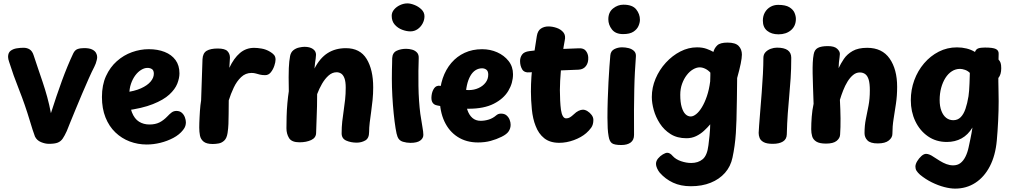

<svg xmlns="http://www.w3.org/2000/svg" viewBox="-20 -833 5966 1132"><path d="M33.9 -468Q31.1 -475.3 29.3 -483.6Q27.6 -491.9 27.6 -497.4Q27.6 -522.1 42.4 -533.4Q57.3 -544.8 78.8 -548.1Q100.3 -551.4 118.6 -551.4Q139.6 -551.4 154.8 -541.7Q170.1 -532 178 -508Q190 -470.8 203.7 -431.1Q217.3 -391.4 231.5 -349.2Q245.7 -307 258.3 -261.4Q270.9 -215.8 280.2 -165.7Q296.6 -217 312.7 -264.7Q328.9 -312.4 344.9 -356.3Q360.9 -400.1 377.6 -440.5Q394.2 -480.9 411.6 -517.6Q421.2 -537.9 437.2 -543.7Q453.1 -549.4 476 -549.4Q506.6 -549.4 523.2 -541.2Q539.8 -533 546.3 -520.8Q552.9 -508.6 552.9 -496.6Q552.9 -489.3 550.5 -479.1Q548.1 -468.8 544.5 -458.5Q540.9 -448.2 535.7 -438.4Q521.7 -411.8 503.1 -369.8Q484.4 -327.8 464.1 -280.1Q443.8 -232.3 425.3 -187.3Q406.9 -142.3 392.9 -108.2Q378.9 -74 373.7 -60.3Q361.1 -32.6 349.7 -15.9Q338.3 0.7 320.6 7.8Q302.8 15 268.3 15Q246 15 221.6 4.8Q197.2 -5.3 186.2 -27.9Q179.7 -45.3 171.8 -69.4Q163.9 -93.4 155.9 -121Q127.4 -216 92.7 -303.5Q57.9 -391 33.9 -468Z M719.7 -181 714.7 -287.8Q772.9 -295 811.1 -312.2Q849.2 -329.4 868.1 -352.1Q887 -374.8 887 -398.2Q887 -417.7 876.3 -425.2Q865.6 -432.7 849.2 -432.7Q831.2 -432.7 812.1 -420.9Q792.9 -409.2 777.3 -388.1Q761.8 -367 752.1 -338.6Q742.4 -310.1 742.4 -275.7Q742.4 -209.4 757.7 -170.8Q772.9 -132.1 799.7 -115.6Q826.4 -99 861 -99Q895.3 -99 919.7 -111Q944 -123 968 -148Q979 -160 991.4 -169.5Q1003.8 -179 1020.1 -179Q1039.9 -179 1052.3 -167.8Q1064.7 -156.6 1070.3 -140.7Q1076 -124.8 1076 -111.4Q1076 -101.4 1072.7 -90.3Q1069.4 -79.2 1059.3 -66.6Q1037.7 -38.9 1001.9 -19.9Q966.1 -1 925.4 9Q884.7 19 845 19Q792.3 19 744.7 1Q697.1 -17 660.1 -52.5Q623 -88 602 -140.5Q581 -193 581 -261Q581 -332 605 -384.5Q629 -437 669.1 -472.5Q709.1 -508 758.2 -525.5Q807.3 -543 857 -543Q909.9 -543 950.7 -526.8Q991.6 -510.7 1014.8 -479.1Q1038 -447.6 1038 -400.2Q1038 -372.3 1025.2 -339.6Q1012.3 -306.9 978.4 -275.6Q944.6 -244.3 881.7 -219.2Q818.9 -194 719.7 -181Z M1173.9 -484Q1175.7 -520 1198.5 -533.5Q1221.3 -547 1263.7 -547Q1305.8 -547 1320.7 -531.7Q1335.7 -516.3 1335.7 -493.2Q1335.7 -482.4 1334.4 -470.4Q1333.1 -458.3 1332.1 -433Q1358.8 -490 1394.6 -520.4Q1430.4 -550.9 1478.6 -550.9Q1496.9 -550.9 1522.7 -546.6Q1548.6 -542.2 1572.7 -527.6Q1586.2 -519.8 1595.4 -509.5Q1604.6 -499.2 1604.6 -481.3Q1604.6 -467.2 1597.5 -445.6Q1590.4 -423.9 1576.9 -406.9Q1563.4 -389.9 1543.4 -389.9Q1525.3 -389.9 1512.3 -393.2Q1499.2 -396.4 1488.3 -399.7Q1477.3 -403 1462.8 -403Q1427.6 -403 1401.7 -378.4Q1375.8 -353.9 1358.1 -316.4Q1340.3 -278.9 1328.7 -241Q1328.2 -195.1 1328 -161.8Q1327.8 -128.6 1326.8 -102.1Q1325.8 -75.6 1321.7 -48.8Q1317 -18.4 1302.6 -4.7Q1288.2 9.1 1269.9 12.6Q1251.7 16 1234.2 16Q1197.7 16 1180.4 2Q1163.2 -12 1158.9 -34Q1154.7 -56 1154.7 -81Q1154.7 -93 1155.2 -109Q1155.7 -125 1156.7 -143Q1157.7 -161 1158.7 -178.5Q1159.7 -196 1161.7 -212.5Q1163.7 -229 1165.7 -241Z M1690.4 -503Q1695 -525.3 1709.8 -537Q1724.6 -548.7 1743.4 -552.8Q1762.2 -557 1775.7 -557Q1806.1 -557 1824.7 -544.3Q1843.2 -531.7 1843.2 -510Q1843.2 -501.1 1841.2 -487.9Q1839.2 -474.8 1837.2 -459.9Q1835.2 -445 1834.2 -429Q1866.4 -491.4 1912.1 -520.2Q1957.8 -549 2019.2 -549Q2102.9 -549 2141.6 -485.5Q2180.3 -422 2180.3 -318Q2180.3 -280 2176.7 -243.9Q2173.1 -207.8 2168.3 -174.2Q2163.4 -140.7 2159.8 -110.4Q2156.2 -80.2 2156.2 -55Q2156.2 -17.4 2133.3 -4.7Q2110.3 8 2083.2 8Q2048.9 8 2021.6 -3.9Q1994.2 -15.9 1994.2 -47Q1994.2 -84 1997.8 -116.6Q2001.4 -149.1 2006.3 -180.9Q2011.1 -212.7 2014.7 -245.8Q2018.3 -279 2018.3 -316Q2018.3 -352.4 2010.8 -372Q2003.2 -391.6 1991.2 -399.3Q1979.1 -407 1964.8 -407Q1939 -407 1917.4 -387.8Q1895.8 -368.7 1878.7 -339.2Q1861.7 -309.8 1849.8 -278Q1849.8 -203 1847 -143.4Q1844.2 -83.9 1843.8 -50Q1843.6 -20.9 1814.8 -7.4Q1786 6 1745.8 6Q1699.7 6 1684.2 -19Q1668.8 -44 1668.8 -77Q1668.8 -107.4 1669.8 -145.8Q1670.8 -184.1 1674.3 -223.8Q1677.8 -263.6 1682.8 -295Q1681.8 -345 1681.8 -377.7Q1681.8 -410.3 1682.8 -431.9Q1683.8 -453.6 1685.5 -469.7Q1687.2 -485.8 1690.4 -503Z M2292.3 -490.2Q2294.1 -522.1 2318.6 -533.7Q2343.1 -545.2 2374.3 -545.2Q2392.3 -545.2 2409.8 -540.3Q2427.3 -535.4 2438.5 -523.3Q2449.7 -511.2 2448.7 -490.2Q2447.4 -456.9 2446.9 -414.6Q2446.4 -372.3 2447.1 -326.9Q2447.7 -281.4 2450.7 -238.8Q2453.7 -196.1 2458.1 -162Q2465.4 -112.6 2470.7 -83.6Q2476 -54.7 2476 -37.7Q2476 -17.7 2457.5 -4.2Q2439 9.3 2399.9 9.3Q2377.8 9.3 2355.2 2.6Q2332.7 -4.1 2323.9 -26.3Q2318 -40.4 2312.2 -77Q2306.3 -113.6 2301.2 -163.3Q2296.1 -213 2293.2 -266.5Q2290.3 -320 2290.3 -368Q2290.3 -399.6 2290.8 -421.7Q2291.3 -443.9 2291.8 -460.2Q2292.3 -476.4 2292.3 -490.2ZM2289.4 -740Q2289.4 -759.9 2303.2 -776.4Q2317 -792.9 2338.4 -802.9Q2359.9 -813 2382.3 -813Q2400.2 -813 2423.4 -803.9Q2446.7 -794.9 2464.6 -777.7Q2482.6 -760.4 2482.6 -737.1Q2482.6 -715.1 2471.7 -694.6Q2460.8 -674.1 2442.1 -661.1Q2423.3 -648 2399.3 -648Q2376.7 -648 2351.2 -657.6Q2325.8 -667.1 2307.6 -687.4Q2289.4 -707.8 2289.4 -740Z M2549.2 -213.6Q2534.8 -218.4 2528.1 -232.1Q2521.4 -245.7 2524.6 -271.1Q2527.9 -295.9 2540 -312.9Q2552.1 -330 2574.8 -327.2Q2579.7 -327 2601.8 -320.7Q2624 -314.4 2660.8 -308.2Q2697.6 -301.9 2744.6 -301.9Q2774.7 -301.9 2800.8 -313.6Q2826.9 -325.2 2842.7 -345.8Q2858.6 -366.3 2858.6 -393Q2858.6 -413.7 2847.7 -422Q2836.8 -430.3 2822.2 -430.3Q2801.3 -430.3 2783.5 -419Q2765.7 -407.7 2752.9 -385.1Q2740.1 -362.6 2732.8 -329.7Q2725.6 -296.9 2725.6 -253.9Q2725.6 -215 2735.6 -184.8Q2745.7 -154.7 2765.2 -137.7Q2784.8 -120.7 2813.8 -120.7Q2837.9 -120.7 2862 -128.2Q2886.1 -135.8 2905.9 -153.1Q2911.9 -158.1 2918.3 -160.6Q2924.7 -163.1 2934 -163.1Q2954.6 -163.1 2966.8 -152.4Q2979 -141.8 2984.8 -126.7Q2990.6 -111.7 2990.6 -97.3Q2990.6 -76.7 2979.3 -59.2Q2968.1 -41.7 2937.6 -26.7Q2906.8 -11.4 2872.9 -2.3Q2839.1 6.9 2798.4 6.9Q2729.4 6.9 2678.5 -25.7Q2627.6 -58.2 2600.1 -117.3Q2572.6 -176.4 2572.6 -255.9Q2572.6 -318.9 2590.2 -371.1Q2607.9 -423.2 2640.8 -461.9Q2673.8 -500.6 2719.6 -521.7Q2765.4 -542.9 2822.6 -542.9Q2870.3 -542.9 2911.5 -524.6Q2952.7 -506.2 2978.6 -473.2Q3004.6 -440.1 3004.6 -395.3Q3004.6 -343.2 2976.6 -296.8Q2948.7 -250.4 2890.9 -221.2Q2833.1 -191.9 2742.6 -191.9Q2720.6 -191.9 2690 -194.2Q2659.4 -196.4 2629.3 -200.2Q2599.1 -204 2577.2 -207.7Q2555.2 -211.4 2549.2 -213.6Z M3145.1 -621Q3150.2 -652 3169.3 -664.6Q3188.4 -677.1 3213.3 -677.1Q3237.2 -677.1 3262.2 -668.5Q3287.1 -659.9 3301.9 -641.7Q3316.7 -623.4 3309.3 -592.8Q3305.3 -575.2 3303.3 -559.1Q3301.2 -543 3297.2 -518Q3294.4 -497.1 3291.8 -470.7Q3289.2 -444.2 3286.7 -414.8Q3284.2 -385.4 3282.6 -356.3Q3281 -327.1 3281 -302.1Q3281 -269.9 3282.6 -240.1Q3284.1 -210.3 3287.2 -186.4Q3290.7 -162.3 3298.3 -148.7Q3305.9 -135.1 3318 -135.1Q3330.4 -135.1 3340.3 -141.1Q3350.2 -147 3364.2 -160Q3376.9 -172.7 3391 -179.5Q3405.1 -186.3 3416.8 -186.3Q3429.6 -186.3 3443.7 -177.6Q3457.9 -168.9 3468.2 -155.1Q3478.4 -141.3 3478.4 -125.9Q3478.4 -97.8 3465.6 -80.1Q3452.7 -62.4 3436.1 -48Q3407.2 -23 3363.7 -7Q3320.2 9 3277.2 9Q3222.7 9 3188.8 -17.9Q3155 -44.8 3137.9 -90.7Q3129.6 -111.3 3124 -135.9Q3118.4 -160.6 3115.7 -187.9Q3113 -215.3 3111.6 -242.3Q3110.2 -269.3 3110.2 -293Q3110.2 -380 3121.8 -464.6Q3133.4 -549.1 3145.1 -621ZM3106.2 -406.6Q3071.1 -402.8 3058.7 -424.1Q3046.2 -445.3 3046.2 -473Q3046.2 -494.7 3058.2 -511.2Q3070.1 -527.8 3101.2 -531.6Q3145.8 -538.1 3196.9 -540.4Q3248 -542.8 3298.7 -544.5Q3349.4 -546.2 3392.2 -548.2Q3421.1 -550 3434.2 -533.2Q3447.2 -516.4 3448.2 -495Q3450 -464.3 3435.1 -444.2Q3420.1 -424 3392.2 -422.2Q3349.4 -420.2 3299.2 -418.5Q3249 -416.8 3198.9 -414.1Q3148.8 -411.3 3106.2 -406.6Z M3578.4 -507Q3580.8 -532.4 3601.8 -543.2Q3622.8 -554 3647.3 -554Q3667.9 -554 3686.9 -549.1Q3706 -544.2 3718.4 -532.1Q3730.9 -520 3729.1 -499Q3725.9 -455.7 3723.3 -408Q3720.7 -360.3 3719.6 -304.8Q3718.4 -249.2 3717.9 -183.3Q3717.4 -117.4 3718.2 -37.7Q3718.2 -7.7 3698.4 7.2Q3678.6 22 3643.1 22Q3602 22 3587.6 11.2Q3573.2 0.4 3568.4 -29Q3564.4 -50 3562.9 -77Q3561.4 -104 3561.4 -139Q3561.4 -192.8 3563.2 -246.4Q3564.9 -300 3567.5 -349.4Q3570.1 -398.8 3573 -439.4Q3575.9 -480.1 3578.4 -507ZM3566.6 -719.4Q3566.6 -760.8 3594.4 -783.1Q3622.3 -805.4 3655.6 -805.4Q3708.7 -805.4 3730.8 -777.8Q3752.9 -750.2 3752.9 -716.4Q3752.9 -699.6 3744.4 -679.9Q3735.9 -660.2 3714.6 -646.1Q3693.2 -632 3653.6 -632Q3609.2 -632 3587.9 -659.3Q3566.6 -686.7 3566.6 -719.4Z M3823 -261Q3823 -317 3845.2 -369.3Q3867.3 -421.6 3905.5 -463.3Q3943.7 -505.1 3991.3 -529.5Q4039 -553.9 4089.2 -553.9Q4122.2 -553.9 4146.4 -544.9Q4170.7 -536 4186.1 -526.9Q4192.1 -549.9 4209.2 -565.9Q4226.3 -581.9 4269.6 -581.9Q4316.1 -581.9 4335.1 -561.9Q4354.1 -541.9 4354.1 -511Q4354.1 -492 4347.1 -457.5Q4340.1 -423 4326.1 -373Q4325.1 -312 4324.6 -250Q4324.1 -188 4322.1 -126Q4321.1 -87 4318.5 -48.4Q4315.9 -9.8 4310.9 26.4Q4305.9 62.6 4298.7 95.9Q4287.9 148.2 4254.4 186.1Q4221 223.9 4170 244.4Q4119 265 4053.1 265Q3993.1 265 3947.9 243.8Q3902.7 222.7 3869.6 185Q3860.9 174.3 3854.2 159.7Q3847.6 145 3847.6 133.6Q3847.6 116.1 3859.9 101.3Q3872.2 86.4 3888.2 77.1Q3904.1 67.7 3914.1 67.7Q3930.1 67.7 3946.1 86.7Q3964.1 106.7 3995.1 117.3Q4026.1 127.9 4055.1 127.9Q4096.6 127.9 4123.1 105.6Q4149.6 83.3 4156.8 23.3Q4161.3 -11 4163.2 -32.8Q4165.1 -54.6 4166.2 -69.9Q4167.3 -85.2 4167.3 -100.1Q4151.7 -81.4 4130.8 -62.1Q4110 -42.8 4084.2 -30.4Q4058.3 -18 4027.2 -18Q3972.2 -18 3933.6 -42.5Q3894.9 -67 3870.4 -105Q3845.9 -143 3834.4 -184.5Q3823 -226 3823 -261ZM4052.4 -146.3Q4067.4 -146.3 4084.8 -160.2Q4102.1 -174 4118.4 -200.9Q4134.8 -227.8 4147.8 -266.1Q4160.9 -304.4 4167.1 -352.9Q4168.1 -377.7 4168.1 -388.4Q4168.1 -399.2 4168.1 -401.9Q4168.1 -404.7 4168.1 -404.9Q4154.6 -419.8 4137.9 -427.8Q4121.3 -435.9 4105.1 -435.9Q4086.7 -435.9 4066.2 -424Q4045.8 -412.1 4029.1 -390.4Q4012.3 -368.8 4001.5 -339.2Q3990.7 -309.6 3990.7 -274.1Q3990.7 -229.9 3999.2 -201.4Q4007.7 -173 4021.4 -159.7Q4035.2 -146.3 4052.4 -146.3Z M4480.8 -491.7Q4480.8 -511.9 4493.1 -525.2Q4505.4 -538.4 4524.1 -545.3Q4542.8 -552.1 4560.8 -552.1Q4603.3 -552.1 4624.2 -537.1Q4645.1 -522 4645.1 -492.4Q4645.1 -424.3 4641.4 -370.7Q4637.8 -317 4633.2 -267.6Q4628.7 -218.1 4624.6 -163.9Q4620.6 -109.8 4618.8 -40.4Q4618 -12.1 4596.1 1.4Q4574.1 15 4536.4 15Q4500.9 15 4482.7 5.2Q4464.6 -4.6 4458.7 -19.3Q4452.9 -34.1 4452.9 -49.1Q4452.9 -58.1 4455.6 -93.1Q4458.2 -128.1 4462.3 -178.8Q4466.3 -229.6 4470.9 -286.9Q4475.4 -344.2 4478.1 -397.9Q4480.8 -451.6 4480.8 -491.7ZM4477.7 -711.2Q4477.7 -739.1 4489.8 -760.1Q4502 -781.1 4522.4 -792.7Q4542.8 -804.3 4567.6 -804.3Q4611.2 -804.3 4633.7 -790.6Q4656.2 -776.8 4664.3 -757.7Q4672.4 -738.6 4672.4 -721.8Q4672.4 -680 4643.8 -655.3Q4615.1 -630.6 4570 -630.6Q4528.7 -630.6 4503.2 -651.3Q4477.7 -672 4477.7 -711.2Z M4777.4 -512.9Q4782 -540 4802 -550.6Q4822 -561.2 4861.1 -561.2Q4898.6 -561.2 4915.2 -546.1Q4931.8 -531 4931.8 -515Q4931.8 -506.9 4929.8 -494Q4927.8 -481.1 4926.2 -465.2Q4924.6 -449.3 4924.3 -431Q4936.6 -457.7 4955.4 -485.7Q4974.3 -513.7 5007.1 -532.4Q5039.9 -551.1 5092.7 -551.1Q5180.9 -551.1 5225.2 -487.6Q5269.4 -424.1 5269.4 -320.9Q5269.4 -268.3 5262.4 -221.8Q5255.4 -175.2 5248.4 -131.4Q5241.4 -87.7 5241.4 -43.2Q5241.4 -21.9 5220.2 -4.7Q5198.9 12.6 5155 12.6Q5111.9 12.6 5094.5 -5.1Q5077.1 -22.7 5077.1 -48.1Q5077.1 -93.2 5085 -131.6Q5092.9 -170 5100.7 -210.2Q5108.4 -250.3 5108.4 -300.3Q5108.4 -340.1 5101.8 -362.8Q5095.1 -385.4 5081.8 -395.6Q5068.4 -405.8 5049.2 -405.8Q5027.7 -405.8 5009.6 -390.8Q4991.6 -375.9 4976.9 -352.1Q4962.2 -328.2 4951.1 -299.7Q4939.9 -271.2 4931.9 -244.3Q4935 -189.3 4935.6 -135.3Q4936.1 -81.2 4933.1 -39.1Q4932.1 -18.2 4912.5 -2.3Q4892.9 13.6 4850.1 13.6Q4811.4 13.6 4792.7 1.7Q4773.9 -10.2 4768.3 -29.6Q4762.8 -49 4762.8 -71Q4762.8 -106 4765.8 -145Q4768.8 -184 4776.8 -221Q4775 -275.7 4773.4 -319.9Q4771.9 -364.1 4771.2 -400Q4770.6 -435.9 4771.9 -463.7Q4773.2 -491.6 4777.4 -512.9Z M5350 -242Q5350 -304 5370.4 -359.9Q5390.9 -415.8 5428.1 -459.4Q5465.3 -503.1 5514.8 -528.4Q5564.3 -553.7 5622.2 -553.7Q5651.9 -553.7 5679 -547Q5706.1 -540.3 5728.3 -526.6Q5734.1 -542.9 5747.8 -547.8Q5761.6 -552.7 5787.1 -552.7Q5833.6 -552.7 5851.1 -544.2Q5868.7 -535.7 5867.9 -515.7L5867.1 -482Q5875.2 -473.4 5879.2 -462.7Q5883.1 -451.9 5883.1 -430.7Q5883.1 -392.9 5866.1 -373.1V-352.3Q5866.1 -328.3 5867 -302.7Q5867.9 -277 5867.9 -236Q5867.9 -182 5864.9 -120Q5861.9 -58 5856.9 -4Q5848.9 84 5815.9 147.5Q5782.9 211 5730.3 245Q5677.8 279 5611.1 279Q5582.6 279 5546.9 269.7Q5511.2 260.4 5474.1 242.2Q5437 223.9 5404.1 196.9Q5390.4 184.4 5383.8 173.9Q5377.1 163.3 5377.1 149.4Q5377.1 134.8 5387.6 117.4Q5398 100 5412.4 87.1Q5426.9 74.1 5439.9 74.1Q5449.9 74.1 5461.4 79Q5472.9 83.9 5482.9 91.1Q5501.9 103.3 5521.1 115.3Q5540.2 127.2 5560 134.6Q5579.8 141.9 5599.4 141.9Q5624.9 141.9 5642.2 128.8Q5659.6 115.7 5671.9 91.3Q5684.2 67 5691 34.9Q5697.6 4.9 5701.3 -13.8Q5705.1 -32.6 5707.9 -47.5Q5710.7 -62.4 5713.4 -81.1Q5687.4 -38 5649.2 -17Q5610.9 4 5562.2 4Q5498.7 4 5450.7 -29.5Q5402.7 -63 5376.3 -119Q5350 -175 5350 -242ZM5600.4 -124.3Q5626.6 -124.3 5644.1 -142.1Q5661.6 -159.8 5672.4 -191.6Q5683.2 -223.3 5690.1 -265.6Q5692.1 -278.2 5693.7 -298.8Q5695.3 -319.3 5696.1 -341.9Q5696.8 -364.4 5697.4 -381.7Q5698 -398.9 5698 -403.3Q5685.2 -416 5668.8 -421.4Q5652.4 -426.9 5640.1 -426.9Q5614 -426.9 5592 -412.8Q5570 -398.7 5553.9 -373.3Q5537.9 -347.9 5528.9 -314.7Q5520 -281.4 5520 -243.4Q5520 -206.2 5530.4 -179.2Q5540.8 -152.1 5558.8 -138.2Q5576.8 -124.3 5600.4 -124.3Z"/></svg>

Font: Playpen Sans Thai
Style: Regular
Weight: 400
Designer: Sirin Gunkloy, Laura Meseguer, Veronika Burian, José Scaglione
Foundry: TypeTogether
Version: Version 2.000